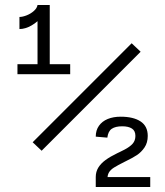

<svg xmlns="http://www.w3.org/2000/svg" viewBox="-20 -750 660 770"><path d="M130.5 -730H166.5Q166.5 -708 149.5 -685.5Q132.5 -663 107 -648.2Q81.5 -633.5 58 -633.5V-682Q70.5 -682 87 -688.5Q103.5 -695 116 -706.2Q128.5 -717.5 130.5 -730ZM130.5 -452.5V-730H179.5V-452.5ZM50 -492.5H261.5V-452.5H50ZM544 -542.5 147 -145.5 111 -179.5 508 -576.5ZM572.5 -205Q572.5 -177.5 559.5 -158.5Q546.5 -139.5 529 -128Q511.5 -116.5 485.5 -104Q483 -103 480.5 -101.5Q451.5 -87 437.2 -78Q423 -69 416.8 -58.2Q410.5 -47.5 411 -31L401.5 -40H582.5V0H364V-40Q364 -61 374.2 -77.8Q384.5 -94.5 403.2 -108.2Q422 -122 451 -136L457.5 -139Q472.5 -146 479.5 -150Q500.5 -161 511.8 -173.5Q523 -186 523 -205Q523 -225.5 509 -234.5Q495 -243.5 470 -243.5Q443 -243.5 428.2 -233.5Q413.5 -223.5 410.5 -198L364 -202Q364 -227.5 376.8 -245.5Q389.5 -263.5 412 -272.8Q434.5 -282 464 -282Q515 -282 543.8 -263Q572.5 -244 572.5 -205Z"/></svg>

Font: Monaspace Krypton Var
Style: Regular
Weight: 400
Designer: Riley Cran and the Lettermatic Team
Version: Version 1.101 (Monaspace Krypton Var)